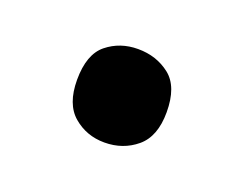

<svg xmlns="http://www.w3.org/2000/svg" viewBox="-42 -493 359 282"><g transform="rotate(20 137.0 -352.0)"><path d="M136 -279Q108 -279 87.5 -296.5Q67 -314 67 -352Q67 -392 87.5 -408.5Q108 -425 136 -425Q165 -425 186 -408.5Q207 -392 207 -352Q207 -314 186 -296.5Q165 -279 136 -279Z"/></g></svg>

Font: Noto Sans Adlam Medium
Style: Regular
Weight: 500
Version: Version 3.001